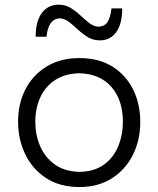

<svg xmlns="http://www.w3.org/2000/svg" viewBox="-20 -772 662 804"><path d="M313.5 11.2Q229.5 11.2 172.1 -26.9Q114.7 -64.9 85.2 -127.2Q55.7 -189.5 55.7 -261.7Q55.7 -339.4 87.4 -399.7Q119.1 -460 176.8 -494.4Q234.4 -528.8 312.5 -528.8Q393.1 -528.8 450 -493.7Q506.8 -458.5 537.1 -397.9Q567.4 -337.4 567.4 -261.7Q567.4 -185.1 536.4 -123.3Q505.4 -61.5 448.2 -25.1Q391.1 11.2 313.5 11.2ZM313.5 -52.2Q376 -53.7 416 -83.3Q456.1 -112.8 475.3 -160.2Q494.6 -207.5 494.6 -261.7Q494.6 -352.1 447.3 -407.2Q399.9 -462.4 313.5 -465.3Q252 -463.9 210.7 -436.8Q169.4 -409.7 148.7 -364.3Q127.9 -318.8 127.9 -261.7Q127.9 -207.5 147.9 -160.4Q168 -113.3 209.2 -83.5Q250.5 -53.7 313.5 -52.2ZM398.4 -603Q369.6 -603 347.4 -616.7Q325.2 -630.4 306.2 -648.2Q287.1 -666 268.8 -680.2Q250.5 -694.3 229.5 -695.3Q182.1 -692.4 174.8 -618.2H129.4Q129.4 -683.1 155.3 -717.8Q181.2 -752.4 225.6 -752.4Q253.9 -752.4 275.9 -738.8Q297.9 -725.1 316.9 -707.3Q335.9 -689.5 354.2 -675.3Q372.6 -661.1 393.1 -660.2Q418.5 -661.6 430.4 -680.2Q442.4 -698.7 446.8 -736.8H491.7Q491.7 -671.9 466.8 -637.5Q441.9 -603 398.4 -603Z"/></svg>

Font: Pinar Regular
Style: Regular
Weight: 400
Designer: Amin Abedi
Version: Version 3.000